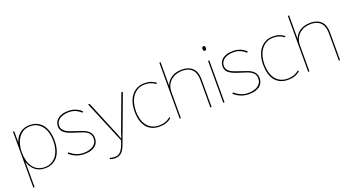

<svg xmlns="http://www.w3.org/2000/svg" viewBox="-60 -1671 4982 2711"><g transform="rotate(-20 2430.5 -315.5)"><path d="M600 -315Q600 -242 583.5 -182Q567 -122 534.5 -79.5Q502 -37 453.5 -13.5Q405 10 341 10Q255 10 196.5 -36.5Q138 -83 111 -165H109V210H90V-630H109V-468H111Q136 -546 195.5 -592.5Q255 -639 341 -639Q405 -639 453.5 -615Q502 -591 534.5 -548Q567 -505 583.5 -445.5Q600 -386 600 -315ZM581 -315Q581 -373 567.5 -428.5Q554 -484 524.5 -526.5Q495 -569 449.5 -595Q404 -621 340 -621Q284 -621 240.5 -597Q197 -573 167.5 -531Q138 -489 122.5 -433.5Q107 -378 107 -315Q107 -248 122 -191.5Q137 -135 166.5 -94Q196 -53 240 -30Q284 -7 341 -7Q405 -7 451 -33.5Q497 -60 525.5 -103.5Q554 -147 567.5 -202Q581 -257 581 -315Z M1148 -151Q1148 -122 1137.5 -93Q1127 -64 1102 -41Q1077 -18 1035 -3.5Q993 11 931 11Q806 11 710 -75L725 -90Q769 -50 820 -29Q871 -8 928 -8Q971 -8 1008 -17.5Q1045 -27 1071.5 -45Q1098 -63 1113 -89.5Q1128 -116 1128 -151Q1128 -208 1092.5 -240.5Q1057 -273 989 -293Q984 -294 968 -299.5Q952 -305 933.5 -311Q915 -317 898.5 -322Q882 -327 877 -329Q793 -355 752 -391Q711 -427 711 -486Q711 -514 722.5 -541.5Q734 -569 759 -591Q784 -613 824.5 -626.5Q865 -640 923 -640Q982 -640 1031 -620Q1080 -600 1118 -563L1103 -547Q1068 -582 1023.5 -601.5Q979 -621 924 -621Q881 -621 845.5 -611.5Q810 -602 784.5 -584.5Q759 -567 745 -542Q731 -517 731 -486Q731 -457 743.5 -435.5Q756 -414 778.5 -397.5Q801 -381 831.5 -368.5Q862 -356 898 -345Q903 -343 917.5 -338.5Q932 -334 948.5 -328Q965 -322 979.5 -317Q994 -312 999 -311Q1042 -297 1071 -280Q1100 -263 1117 -242.5Q1134 -222 1141 -199Q1148 -176 1148 -151Z M1741 -630 1477 79Q1448 156 1410 185.5Q1372 215 1321 215Q1278 215 1245 202V183Q1263 189 1282 192.5Q1301 196 1316 196Q1340 196 1360 190.5Q1380 185 1398 169.5Q1416 154 1432.5 126.5Q1449 99 1465 55L1483 6L1218 -630H1241L1460 -104L1492 -18H1494L1522 -104L1718 -630Z M2245 -54Q2175 10 2064 10Q1997 10 1947.5 -13Q1898 -36 1865.5 -78Q1833 -120 1817 -179Q1801 -238 1801 -309Q1801 -382 1819 -443Q1837 -504 1871 -547.5Q1905 -591 1954 -615.5Q2003 -640 2065 -640Q2123 -640 2161.5 -626Q2200 -612 2236 -585L2223 -570Q2194 -595 2152.5 -609Q2111 -623 2065 -622Q2002 -622 1955.5 -595Q1909 -568 1879 -524.5Q1849 -481 1834.5 -425Q1820 -369 1820 -309Q1820 -252 1833 -197.5Q1846 -143 1875 -101Q1904 -59 1950.5 -33.5Q1997 -8 2063 -8Q2112 -8 2154.5 -22Q2197 -36 2232 -68Z M2845 -419V0H2826V-409Q2826 -452 2817 -490.5Q2808 -529 2785.5 -558Q2763 -587 2724 -604.5Q2685 -622 2625 -622Q2587 -622 2545 -610.5Q2503 -599 2467 -571.5Q2431 -544 2407.5 -499Q2384 -454 2384 -387V0H2365V-840H2384V-491H2386Q2410 -560 2473.5 -600Q2537 -640 2625 -640Q2683 -640 2725 -624Q2767 -608 2793.5 -579Q2820 -550 2832.5 -509.5Q2845 -469 2845 -419Z M3054 -812Q3054 -792 3047 -785.5Q3040 -779 3029 -779Q3018 -779 3011 -785.5Q3004 -792 3004 -812Q3004 -831 3011 -838.5Q3018 -846 3029 -846Q3040 -846 3047 -838.5Q3054 -831 3054 -812ZM3039 0H3020V-629H3039Z M3622 -151Q3622 -122 3611.5 -93Q3601 -64 3576 -41Q3551 -18 3509 -3.5Q3467 11 3405 11Q3280 11 3184 -75L3199 -90Q3243 -50 3294 -29Q3345 -8 3402 -8Q3445 -8 3482 -17.5Q3519 -27 3545.5 -45Q3572 -63 3587 -89.5Q3602 -116 3602 -151Q3602 -208 3566.5 -240.5Q3531 -273 3463 -293Q3458 -294 3442 -299.5Q3426 -305 3407.5 -311Q3389 -317 3372.5 -322Q3356 -327 3351 -329Q3267 -355 3226 -391Q3185 -427 3185 -486Q3185 -514 3196.5 -541.5Q3208 -569 3233 -591Q3258 -613 3298.5 -626.5Q3339 -640 3397 -640Q3456 -640 3505 -620Q3554 -600 3592 -563L3577 -547Q3542 -582 3497.5 -601.5Q3453 -621 3398 -621Q3355 -621 3319.5 -611.5Q3284 -602 3258.5 -584.5Q3233 -567 3219 -542Q3205 -517 3205 -486Q3205 -457 3217.5 -435.5Q3230 -414 3252.5 -397.5Q3275 -381 3305.5 -368.5Q3336 -356 3372 -345Q3377 -343 3391.5 -338.5Q3406 -334 3422.5 -328Q3439 -322 3453.5 -317Q3468 -312 3473 -311Q3516 -297 3545 -280Q3574 -263 3591 -242.5Q3608 -222 3615 -199Q3622 -176 3622 -151Z M4176 -54Q4106 10 3995 10Q3928 10 3878.5 -13Q3829 -36 3796.5 -78Q3764 -120 3748 -179Q3732 -238 3732 -309Q3732 -382 3750 -443Q3768 -504 3802 -547.5Q3836 -591 3885 -615.5Q3934 -640 3996 -640Q4054 -640 4092.5 -626Q4131 -612 4167 -585L4154 -570Q4125 -595 4083.5 -609Q4042 -623 3996 -622Q3933 -622 3886.5 -595Q3840 -568 3810 -524.5Q3780 -481 3765.5 -425Q3751 -369 3751 -309Q3751 -252 3764 -197.5Q3777 -143 3806 -101Q3835 -59 3881.5 -33.5Q3928 -8 3994 -8Q4043 -8 4085.5 -22Q4128 -36 4163 -68Z M4776 -419V0H4757V-409Q4757 -452 4748 -490.5Q4739 -529 4716.5 -558Q4694 -587 4655 -604.5Q4616 -622 4556 -622Q4518 -622 4476 -610.5Q4434 -599 4398 -571.5Q4362 -544 4338.5 -499Q4315 -454 4315 -387V0H4296V-840H4315V-491H4317Q4341 -560 4404.5 -600Q4468 -640 4556 -640Q4614 -640 4656 -624Q4698 -608 4724.5 -579Q4751 -550 4763.5 -509.5Q4776 -469 4776 -419Z"/></g></svg>

Font: TypoPRO Sinkin Sans
Style: 100 Thin
Weight: 100
Designer: Keith Bates
Foundry: K-Type
Version: Sinkin Sans (version 1.0)  by Keith Bates   •   © 2014   www